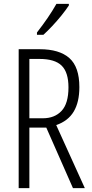

<svg xmlns="http://www.w3.org/2000/svg" viewBox="-20 -967 473 987"><path d="M184 -714Q285 -714 336.5 -668.5Q388 -623 388 -519Q388 -442 359 -393.5Q330 -345 269 -324L416 0H355L218 -311H131V0H76V-714ZM183 -664H131V-359H200Q261 -359 296.5 -397Q332 -435 332 -518Q332 -595 297 -629.5Q262 -664 183 -664ZM334 -939Q319 -916 296 -887.5Q273 -859 248 -832.5Q223 -806 203 -788H170V-800Q201 -840 225 -875Q249 -910 270 -947H334Z"/></svg>

Font: Noto Sans ExtraCondensed Light
Style: Regular
Weight: 300
Width: 2
Designer: Monotype Design Team
Foundry: Monotype Imaging Inc.
Version: Version 2.013; ttfautohint (v1.8.4.7-5d5b)